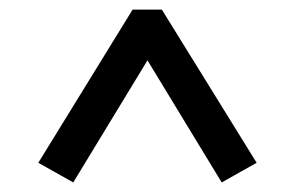

<svg xmlns="http://www.w3.org/2000/svg" viewBox="-20 -698 616 401"><path d="M60 -358 257 -678H318L516 -358L443 -317L288 -572L133 -317Z"/></svg>

Font: Maitree Medium
Style: Regular
Weight: 500
Designer: CadsonDemak Team
Foundry: CadsonDemak
Version: Version 1.000